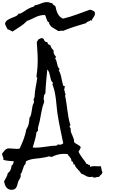

<svg xmlns="http://www.w3.org/2000/svg" viewBox="-165 -1386 1128 1805"><path d="M797.9 232.4Q794.9 249 784.7 256.3Q774.4 263.7 765.6 277.3H761.7Q752 277.3 742.7 279.3Q733.4 281.2 723.6 284.2Q718.8 282.2 711.9 281.2Q705.1 280.3 703.1 274.4Q695.3 278.3 681.6 278.3Q659.2 278.3 639.2 265.6Q619.1 252.9 597.7 246.1Q591.8 234.4 583.5 225.1Q575.2 215.8 566.9 207Q558.6 198.2 550.8 188.5Q543 178.7 538.1 165Q536.1 159.2 533.2 158.2Q530.3 157.2 524.4 158.2Q525.4 147.5 522 139.6Q518.6 131.8 506.8 129.9Q506.8 117.2 502.9 108.4Q499 99.6 493.7 93.3Q488.3 86.9 481.9 80.1Q475.6 73.2 471.7 63.5Q462.9 61.5 454.6 61Q446.3 60.5 436.5 60.5Q389.6 60.5 345.7 78.1Q340.8 80.1 335.4 83Q330.1 85.9 325.2 87.9Q323.2 87.9 321.8 88.4Q320.3 88.9 318.4 88.9Q311.5 88.9 305.7 86.4Q299.8 84 293 84Q290 84 286.6 85.4Q283.2 86.9 280.3 87.9Q265.6 92.8 252.9 93.8Q212.9 101.6 168.5 105.5Q124 109.4 86.9 126Q79.1 129.9 77.1 138.2Q75.2 146.5 76.2 154.3Q65.4 162.1 60.1 174.8Q54.7 187.5 50.3 201.7Q45.9 215.8 41 229.5Q36.1 243.2 27.3 252.9Q30.3 258.8 30.3 265.6Q30.3 280.3 20.5 294.9Q10.7 309.6 5.9 323.2Q1 336.9 -2 350.1Q-4.9 363.3 -10.7 374Q-16.6 384.8 -26.9 391.6Q-37.1 398.4 -55.7 398.4Q-73.2 398.4 -85.9 391.6Q-98.6 384.8 -106.4 374Q-114.3 363.3 -119.1 348.6Q-124 334 -127 319.3Q-116.2 297.9 -106.4 282.2Q-96.7 266.6 -91.8 242.2Q-74.2 229.5 -65.9 211.4Q-57.6 193.4 -56.6 171.9Q-45.9 165 -41.5 153.8Q-37.1 142.6 -36.1 129.9Q-59.6 127.9 -85.4 126Q-111.3 124 -133.8 116.2Q-133.8 114.3 -133.3 112.3Q-132.8 110.4 -132.8 108.4Q-132.8 95.7 -138.7 85.4Q-144.5 75.2 -144.5 63.5V55.7Q-136.7 47.9 -130.4 39.6Q-124 31.2 -117.2 24.4Q-110.4 17.6 -101.6 13.2Q-92.8 8.8 -79.1 8.8Q-60.5 8.8 -43 11.2Q-25.4 13.7 -6.8 13.7Q5.9 13.7 19.5 10.7Q41 -33.2 57.6 -78.6Q74.2 -124 83 -170.9Q89.8 -180.7 95.7 -193.8Q101.6 -207 105 -221.7Q108.4 -236.3 109.9 -250.5Q111.3 -264.6 111.3 -276.4Q122.1 -289.1 126.5 -307.6Q130.9 -326.2 133.8 -346.2Q136.7 -366.2 140.1 -385.7Q143.6 -405.3 153.3 -419.9V-428.7Q154.3 -443.4 150.4 -455.1Q155.3 -457 156.2 -463.9Q157.2 -470.7 160.2 -475.6Q161.1 -520.5 169.9 -564Q178.7 -607.4 184.6 -651.4V-654.3Q184.6 -659.2 181.2 -659.7Q177.7 -660.2 177.7 -665Q177.7 -673.8 180.2 -688.5Q182.6 -703.1 183.6 -712.9Q189.5 -765.6 189.5 -817.4Q189.5 -861.3 186.5 -904.3Q183.6 -947.3 180.7 -991.2L188.5 -1002.9Q192.4 -1008.8 195.3 -1014.6Q205.1 -1018.6 211.4 -1022.9Q217.8 -1027.3 228.5 -1027.3Q231.4 -1027.3 233.4 -1026.9Q235.4 -1026.4 237.3 -1026.4Q243.2 -1022.5 246.6 -1015.6Q250 -1008.8 253.4 -1002.9Q256.8 -997.1 262.7 -993.2Q268.6 -989.3 279.3 -991.2Q284.2 -963.9 306.6 -962.9Q311.5 -949.2 318.8 -935.5Q326.2 -921.9 338.9 -914.1Q337.9 -910.2 337.9 -903.3Q337.9 -889.6 344.2 -877Q350.6 -864.3 360.4 -853.5V-851.6Q360.4 -840.8 352.5 -836.9Q361.3 -827.1 365.2 -813.5Q369.1 -799.8 372.1 -785.6Q375 -771.5 379.4 -758.8Q383.8 -746.1 394.5 -739.3V-736.3Q394.5 -731.4 391.1 -730.5Q387.7 -729.5 387.7 -724.6Q405.3 -692.4 412.1 -654.3Q418.9 -616.2 429.7 -581.1Q433.6 -577.1 439 -576.2Q444.3 -575.2 447.3 -571.3Q441.4 -567.4 441.4 -557.6Q441.4 -547.9 436.5 -543Q444.3 -536.1 443.8 -522.9Q443.4 -509.8 451.2 -503.9V-500Q451.2 -496.1 449.2 -493.7Q447.3 -491.2 447.3 -487.3V-483.4Q455.1 -449.2 459.5 -415Q463.9 -380.9 468.8 -346.7Q473.6 -312.5 479.5 -278.8Q485.4 -245.1 496.1 -212.9Q497.1 -211.9 497.1 -210Q497.1 -205.1 493.2 -204.6Q489.3 -204.1 489.3 -199.2Q489.3 -194.3 492.7 -188Q496.1 -181.6 500 -177.7Q499 -173.8 499 -166Q499 -151.4 504.4 -137.7Q509.8 -124 516.1 -110.8Q522.5 -97.7 527.3 -83Q532.2 -68.4 531.2 -51.8Q537.1 -43 546.4 -37.1Q555.7 -31.2 565.4 -26.4Q575.2 -21.5 583.5 -14.6Q591.8 -7.8 594.7 3.9Q586.9 10.7 584 21Q581.1 31.2 573.2 39.1Q580.1 55.7 589.4 69.8Q598.6 84 608.4 97.7L628.9 125Q639.6 138.7 647.5 154.3Q658.2 154.3 663.1 160.2Q668 166 678.7 165Q682.6 172.9 681.6 182.6Q701.2 175.8 720.7 175.8Q731.4 175.8 740.7 176.8Q750 177.7 759.8 177.7Q771.5 177.7 780.3 174.8Q784.2 180.7 786.1 188Q788.1 195.3 789.1 203.1L792 218.8Q793.9 226.6 797.9 232.4ZM429.7 -38.1Q416 -105.5 401.9 -172.4Q387.7 -239.3 377 -307.6Q371.1 -343.8 368.2 -379.9Q365.2 -416 360.8 -451.7Q356.4 -487.3 349.1 -522.5Q341.8 -557.6 328.1 -591.8V-593.8Q328.1 -596.7 330.1 -598.6Q332 -600.6 332 -605.5V-609.4Q319.3 -618.2 314.5 -634.3Q309.6 -650.4 306.2 -668.5Q302.7 -686.5 297.4 -703.6Q292 -720.7 279.3 -732.4Q274.4 -675.8 269 -619.6Q263.7 -563.5 261.7 -506.8Q252 -501 249 -487.3Q246.1 -473.6 246.1 -462.9Q246.1 -455.1 247.1 -446.8Q248 -438.5 251 -429.7Q233.4 -385.7 225.6 -339.4Q217.8 -293 208 -247.1Q207 -244.1 204.6 -233.9Q202.1 -223.6 199.2 -212.9Q196.3 -202.1 194.3 -193.8Q192.4 -185.5 192.4 -184.6Q191.4 -177.7 191.9 -170.9Q192.4 -164.1 192.4 -157.2L177.7 -142.6Q173.8 -105.5 163.6 -70.8Q153.3 -36.1 142.6 0Q149.4 1 155.8 1.5Q162.1 2 168.9 2Q200.2 2 231.9 -2.4Q263.7 -6.8 294.9 -10.7Q305.7 -12.7 317.4 -14.2Q329.1 -15.6 339.8 -15.6Q344.7 -16.6 351.6 -16.1Q358.4 -15.6 363.3 -16.6Q371.1 -18.6 373.5 -22.9Q376 -27.3 383.8 -28.3Q389.6 -25.4 397.5 -25.4Q406.2 -25.4 414.1 -29.3Q421.9 -33.2 429.7 -38.1ZM727.5 -1257.8Q727.5 -1247.1 723.6 -1239.3Q719.7 -1231.4 714.8 -1224.6Q710 -1217.8 705.1 -1210.4Q700.2 -1203.1 698.2 -1193.4L695.3 -1192.4Q691.4 -1192.4 689 -1193.8Q686.5 -1195.3 683.6 -1196.3Q681.6 -1190.4 675.8 -1188Q669.9 -1185.5 664.1 -1183.6Q658.2 -1181.6 652.8 -1178.7Q647.5 -1175.8 645.5 -1168.9Q589.8 -1152.3 535.6 -1135.3Q481.4 -1118.2 427.7 -1095.7Q421.9 -1097.7 418 -1097.7Q410.2 -1097.7 403.3 -1096.2Q396.5 -1094.7 388.7 -1094.7Q382.8 -1094.7 378.9 -1095.7Q367.2 -1105.5 353.5 -1112.3Q339.8 -1119.1 328.1 -1127.4Q316.4 -1135.7 307.1 -1147Q297.9 -1158.2 294.9 -1175.8Q285.2 -1179.7 280.3 -1188.5Q275.4 -1197.3 272.5 -1207.5Q269.5 -1217.8 266.1 -1228Q262.7 -1238.3 256.8 -1245.1Q229.5 -1245.1 208.5 -1239.3Q187.5 -1233.4 168.5 -1224.6Q149.4 -1215.8 130.9 -1206.5Q112.3 -1197.3 88.9 -1189.5Q59.6 -1158.2 23.4 -1135.3Q-12.7 -1112.3 -47.9 -1088.9Q-60.5 -1095.7 -69.8 -1101.6Q-79.1 -1107.4 -92.8 -1109.4Q-100.6 -1122.1 -106.4 -1134.8Q-112.3 -1147.5 -118.2 -1161.1Q-113.3 -1184.6 -96.2 -1196.3Q-79.1 -1208 -58.6 -1215.8Q-38.1 -1223.6 -18.6 -1232.4Q1 -1241.2 11.7 -1259.8Q15.6 -1256.8 21.5 -1256.8Q46.9 -1267.6 68.4 -1283.2Q89.8 -1298.8 114.3 -1310.5Q122.1 -1314.5 130.4 -1316.9Q138.7 -1319.3 147.5 -1322.3Q159.2 -1326.2 162.1 -1336.9Q177.7 -1337.9 191.4 -1342.8Q205.1 -1347.7 218.8 -1353Q232.4 -1358.4 246.1 -1362.3Q259.8 -1366.2 275.4 -1366.2Q281.2 -1366.2 285.6 -1365.7Q290 -1365.2 294.9 -1364.3Q303.7 -1362.3 310.1 -1358.9Q316.4 -1355.5 327.1 -1357.4Q327.1 -1349.6 331.5 -1345.2Q335.9 -1340.8 341.3 -1337.9Q346.7 -1335 351.1 -1331.5Q355.5 -1328.1 357.4 -1322.3Q359.4 -1316.4 360.4 -1309.1Q361.3 -1301.8 363.3 -1295.9Q370.1 -1267.6 385.3 -1245.1Q400.4 -1222.7 427.7 -1210.9Q493.2 -1226.6 555.2 -1249.5Q617.2 -1272.5 680.7 -1294.9Q693.4 -1293 705.1 -1287.6Q716.8 -1282.2 725.6 -1273.4Q727.5 -1263.7 727.5 -1257.8Z"/></svg>

Font: Rock Salt
Style: Regular
Weight: 400
Version: Version 1.001